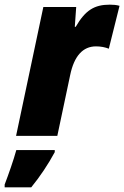

<svg xmlns="http://www.w3.org/2000/svg" viewBox="-70 -583 533 824"><path d="M-1 0H176L231 -260C248 -343 286 -384 342 -384C363 -384 382 -380 397 -374L443 -558C430 -562 415 -563 401 -563C335 -563 296 -539 255 -468H251L257 -553H116ZM-50 221H64C101 176 137 122 165 70V61H0C-12 105 -34 167 -50 209Z"/></svg>

Font: Noto Sans UI SemiCondensed Black
Style: Italic
Weight: 900
Width: 4
Italic angle: -372°
Designer: Monotype Design Team
Foundry: Monotype Imaging Inc.
Version: Version 1.901